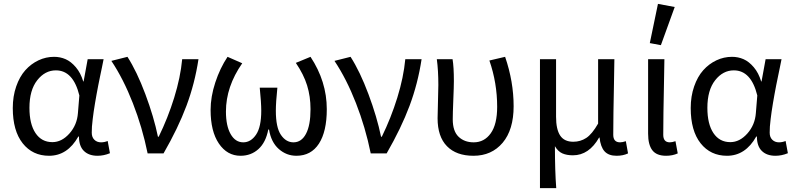

<svg xmlns="http://www.w3.org/2000/svg" viewBox="-20 -791 4095 990"><path d="M232.9 12.2Q147.9 12.2 96.9 -52.2Q45.9 -116.7 45.9 -233.9Q45.9 -294.4 63.5 -345.2Q81.1 -396 110.6 -429Q140.1 -461.9 178.5 -480Q216.8 -498 258.8 -498Q290.5 -498 318.4 -485.8Q346.2 -473.6 371.1 -444.3Q396 -415 409.2 -371.1H411.1L432.1 -485.8H514.2Q512.7 -477.5 505.6 -443.1Q498.5 -408.7 495.8 -396.2Q493.2 -383.8 486.8 -351.8Q480.5 -319.8 477.8 -304Q475.1 -288.1 470.2 -260.5Q465.3 -232.9 463.1 -215.6Q460.9 -198.2 458 -176.8Q455.1 -155.3 454.1 -138.4Q453.1 -121.6 453.1 -106.9Q453.1 -83.5 466.6 -70.3Q480 -57.1 501 -57.1Q518.1 -57.1 535.2 -64L546.9 -1Q515.1 12.2 482.9 12.2Q438 12.2 412.6 -12.7Q387.2 -37.6 387.2 -86.9H383.8Q328.1 12.2 232.9 12.2ZM250 -58.1Q298.3 -58.1 337.9 -102.5Q377.4 -147 381.8 -208L389.2 -298.8Q357.4 -428.2 268.1 -428.2Q211.9 -428.2 171.9 -377.2Q131.8 -326.2 131.8 -234.9Q131.8 -151.4 163.1 -104.7Q194.3 -58.1 250 -58.1Z M741.2 0Q713.9 -134.3 665 -259.3Q616.2 -384.3 554.2 -477.1L637.2 -498Q685.5 -422.9 729.5 -305.4Q773.4 -188 794.4 -85.9H798.3Q845.7 -182.6 878.2 -287.4Q910.6 -392.1 919.4 -485.8H1003.4Q984.4 -360.4 941.4 -245.4Q898.4 -130.4 823.2 0Z M1220.2 12.2Q1151.4 12.2 1108.6 -50.8Q1065.9 -113.8 1065.9 -224.1Q1065.9 -292 1090.1 -365.7Q1114.3 -439.5 1153.3 -498L1229 -464.8Q1145 -344.2 1145 -215.8Q1145 -142.1 1169.2 -99.6Q1193.4 -57.1 1234.4 -57.1Q1273.4 -57.1 1300.3 -96.7Q1327.1 -136.2 1327.1 -220.2Q1327.1 -262.2 1319.3 -338.9H1410.2Q1402.3 -262.2 1402.3 -220.2Q1402.3 -133.8 1428.5 -95.5Q1454.6 -57.1 1493.2 -57.1Q1534.7 -57.1 1557.9 -101.3Q1581.1 -145.5 1581.1 -228Q1581.1 -293.9 1563.5 -350.6Q1545.9 -407.2 1505.4 -466.8L1581.1 -498Q1665 -371.1 1665 -228Q1665 -112.8 1624.5 -50.3Q1584 12.2 1508.3 12.2Q1457 12.2 1417.5 -22.7Q1377.9 -57.6 1367.2 -123H1363.3Q1350.6 -56.6 1312.5 -22.2Q1274.4 12.2 1220.2 12.2Z M1891.6 0Q1864.3 -134.3 1815.4 -259.3Q1766.6 -384.3 1704.6 -477.1L1787.6 -498Q1835.9 -422.9 1879.9 -305.4Q1923.8 -188 1944.8 -85.9H1948.7Q1996.1 -182.6 2028.6 -287.4Q2061 -392.1 2069.8 -485.8H2153.8Q2134.8 -360.4 2091.8 -245.4Q2048.8 -130.4 1973.6 0Z M2421.4 12.2Q2333 12.2 2284.7 -37.1Q2236.3 -86.4 2236.3 -181.2Q2236.3 -209.5 2238.3 -266.6Q2240.2 -323.7 2240.2 -353Q2240.2 -427.7 2232.4 -485.8H2313.5Q2320.3 -445.8 2320.3 -373Q2320.3 -346.2 2317.4 -276.4Q2314.5 -206.5 2314.5 -175.8Q2314.5 -114.7 2344.5 -85.9Q2374.5 -57.1 2422.4 -57.1Q2477.1 -57.1 2510.3 -103.5Q2543.5 -149.9 2543.5 -240.2Q2543.5 -363.3 2503.4 -479L2584.5 -498Q2628.4 -370.1 2628.4 -243.2Q2628.4 -122.1 2571.8 -54.9Q2515.1 12.2 2421.4 12.2Z M2764.2 179.2V-485.8H2847.2V-189Q2847.2 -124 2868.4 -92Q2889.6 -60.1 2936 -60.1Q2972.7 -60.1 3002.7 -79.6Q3032.7 -99.1 3064 -153.8V-485.8H3147.9Q3147.5 -441.9 3145.8 -359.6Q3144 -277.3 3143.1 -212.6Q3142.1 -147.9 3142.1 -96.2Q3142.1 -57.1 3177.2 -57.1Q3189.9 -57.1 3207 -63L3218.3 0Q3192.9 12.2 3159.2 12.2Q3118.2 12.2 3097.4 -10.5Q3076.7 -33.2 3071.3 -82H3069.3Q3017.1 9.8 2934.1 9.8Q2901.9 9.8 2879.4 -0.2Q2856.9 -10.3 2841.3 -37.1Q2841.3 89.4 2848.1 179.2Z M3414.6 12.2Q3365.2 12.2 3343.5 -16.4Q3321.8 -44.9 3321.8 -102.1V-485.8H3405.8Q3405.3 -441.9 3403.6 -359.6Q3401.9 -277.3 3400.9 -212.6Q3399.9 -147.9 3399.9 -96.2Q3399.9 -57.1 3433.6 -57.1Q3445.8 -57.1 3462.9 -63L3474.6 0Q3447.8 12.2 3414.6 12.2ZM3387.7 -558.1 3330.6 -568.8 3372.6 -771 3459 -754.9Z M3728.5 12.2Q3643.6 12.2 3592.5 -52.2Q3541.5 -116.7 3541.5 -233.9Q3541.5 -294.4 3559.1 -345.2Q3576.7 -396 3606.2 -429Q3635.7 -461.9 3674.1 -480Q3712.4 -498 3754.4 -498Q3786.1 -498 3814 -485.8Q3841.8 -473.6 3866.7 -444.3Q3891.6 -415 3904.8 -371.1H3906.7L3927.7 -485.8H4009.8Q4008.3 -477.5 4001.2 -443.1Q3994.1 -408.7 3991.5 -396.2Q3988.8 -383.8 3982.4 -351.8Q3976.1 -319.8 3973.4 -304Q3970.7 -288.1 3965.8 -260.5Q3960.9 -232.9 3958.7 -215.6Q3956.5 -198.2 3953.6 -176.8Q3950.7 -155.3 3949.7 -138.4Q3948.7 -121.6 3948.7 -106.9Q3948.7 -83.5 3962.2 -70.3Q3975.6 -57.1 3996.6 -57.1Q4013.7 -57.1 4030.8 -64L4042.5 -1Q4010.7 12.2 3978.5 12.2Q3933.6 12.2 3908.2 -12.7Q3882.8 -37.6 3882.8 -86.9H3879.4Q3823.7 12.2 3728.5 12.2ZM3745.6 -58.1Q3793.9 -58.1 3833.5 -102.5Q3873 -147 3877.4 -208L3884.8 -298.8Q3853 -428.2 3763.7 -428.2Q3707.5 -428.2 3667.5 -377.2Q3627.4 -326.2 3627.4 -234.9Q3627.4 -151.4 3658.7 -104.7Q3689.9 -58.1 3745.6 -58.1Z"/></svg>

Font: Source Sans Pro
Style: Regular
Weight: 400
Designer: Paul D. Hunt
Foundry: Adobe Systems Incorporated
Version: Version 3.006;hotconv 1.0.111;makeotfexe 2.5.65597